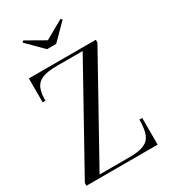

<svg xmlns="http://www.w3.org/2000/svg" viewBox="-231 -1077 1039 1183"><g transform="rotate(-30 288.5 -485.0)"><path d="M23.5 0V-19.5L418.5 -730.5H235.5Q167.5 -730.5 130.8 -715.2Q94 -700 80.2 -666.8Q66.5 -633.5 66.5 -580H47V-750H523.5V-730.5L128.5 -19.5H341.5Q410 -19.5 446.2 -35.8Q482.5 -52 496.2 -89.2Q510 -126.5 510 -190H530V0ZM234 -850 124 -960.5 134.5 -970 266 -895 398.5 -970 409 -960.5 299 -850Z"/></g></svg>

Font: Bodoni Moda
Style: Regular
Weight: 400
Designer: Owen Earl
Foundry: indestructible type
Version: Version 2.005